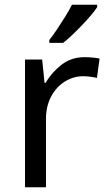

<svg xmlns="http://www.w3.org/2000/svg" viewBox="-20 -786 453 806"><path d="M335 -546Q350 -546 367.5 -544.5Q385 -543 398 -540L387 -459Q374 -462 358.5 -464Q343 -466 329 -466Q288 -466 252 -443.5Q216 -421 194.5 -380.5Q173 -340 173 -286V0H85V-536H157L167 -438H171Q197 -482 238 -514Q279 -546 335 -546ZM388 -756Q379 -742 362 -722Q345 -702 324.5 -680.5Q304 -659 283.5 -639.5Q263 -620 245 -606H187V-618Q202 -637 219.5 -663Q237 -689 254 -716.5Q271 -744 282 -766H388Z"/></svg>

Font: Noto Sans Hanifi Rohingya
Style: Regular
Weight: 400
Designer: Monotype Design Team and DaltonMaag
Foundry: Google LLC
Version: Version 2.101